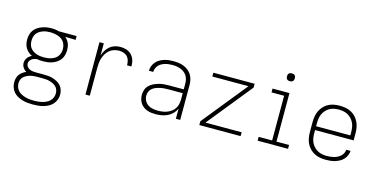

<svg xmlns="http://www.w3.org/2000/svg" viewBox="-86 -1164 3623 1842"><g transform="rotate(15 1725.0 -243.0)"><path d="M300 223Q300 223 300 223Q300 223 300 223Q274 223 248 220.5Q222 218 196.5 210.5Q171 203 148 190.5Q125 178 107.5 158.5Q90 139 81.5 113.5Q73 88 73 62Q73 42 78 22Q83 2 95 -14.5Q107 -31 124 -43Q141 -55 160 -63Q149 -69 140.5 -77Q132 -85 125.5 -95Q119 -105 115.5 -116.5Q112 -128 112 -140Q112 -154 116.5 -167Q121 -180 129 -191Q137 -202 148 -210.5Q159 -219 172 -225Q152 -235 135.5 -249Q119 -263 107.5 -282Q96 -301 91.5 -322.5Q87 -344 87 -366Q87 -390 93 -414Q99 -438 113 -457.5Q127 -477 147.5 -491Q168 -505 190.5 -513.5Q213 -522 237 -526Q261 -530 286 -530Q302 -530 318 -528.5Q334 -527 350 -523L360 -520H537V-482L433 -485Q446 -474 456 -460.5Q466 -447 472.5 -431.5Q479 -416 481.5 -399Q484 -382 484 -366Q484 -341 478 -317Q472 -293 458 -273.5Q444 -254 424 -240Q404 -226 381 -217.5Q358 -209 334 -206Q310 -203 286 -203Q270 -203 255 -204Q240 -205 225 -208Q212 -206 199 -202Q186 -198 175.5 -190Q165 -182 158 -170Q151 -158 151 -145Q151 -128 161.5 -114Q172 -100 187 -93Q202 -86 218.5 -84Q235 -82 251 -82Q251 -82 251 -82Q251 -82 251 -82Q254 -82 256.5 -82Q259 -82 261 -82Q264 -82 267 -82Q270 -82 273 -82H327Q350 -82 373.5 -80Q397 -78 419.5 -71Q442 -64 463 -52.5Q484 -41 499.5 -23.5Q515 -6 522.5 17Q530 40 530 64Q530 90 520.5 115Q511 140 493.5 159.5Q476 179 452.5 191.5Q429 204 404 211Q379 218 352.5 220.5Q326 223 300 223ZM286 -241Q305 -241 323.5 -243.5Q342 -246 360 -252Q378 -258 394 -268.5Q410 -279 421 -294.5Q432 -310 437 -328.5Q442 -347 442 -366Q442 -392 431.5 -416.5Q421 -441 400.5 -457Q380 -473 354.5 -480Q329 -487 303 -489L286 -490Q285 -490 284.5 -490Q284 -490 284 -490Q265 -490 246.5 -487.5Q228 -485 210.5 -478.5Q193 -472 177 -461.5Q161 -451 150 -436Q139 -421 134.5 -402.5Q130 -384 130 -366Q130 -347 134.5 -328.5Q139 -310 150.5 -294.5Q162 -279 178 -268.5Q194 -258 211.5 -252Q229 -246 248 -243.5Q267 -241 286 -241ZM300 185Q321 185 341.5 183Q362 181 382.5 176Q403 171 422 162Q441 153 456 138.5Q471 124 479 104.5Q487 85 487 64Q487 46 481 28.5Q475 11 462 -2Q449 -15 432.5 -23Q416 -31 398.5 -36Q381 -41 363 -42.5Q345 -44 327 -44H273Q273 -44 273 -44Q273 -44 273 -44Q268 -44 264 -44Q260 -44 256 -44Q239 -43 223 -40.5Q207 -38 191.5 -32.5Q176 -27 161.5 -18.5Q147 -10 136 2Q125 14 120 30Q115 46 115 62Q115 83 123 103Q131 123 145.5 137.5Q160 152 179 161Q198 170 218 175.5Q238 181 258.5 183Q279 185 300 185Q300 185 300 185Q300 185 300 185Z M764 0V-520H807V-399Q815 -426 829.5 -450Q844 -474 865.5 -492.5Q887 -511 914 -519.5Q941 -528 969 -528Q990 -528 1010.5 -524.5Q1031 -521 1049 -512Q1067 -503 1081.5 -488Q1096 -473 1105 -454.5Q1114 -436 1117 -415.5Q1120 -395 1120 -374H1077Q1077 -397 1071.5 -419.5Q1066 -442 1051 -458.5Q1036 -475 1014 -482.5Q992 -490 969 -490Q944 -490 919 -482.5Q894 -475 874.5 -459Q855 -443 841.5 -421.5Q828 -400 820 -375.5Q812 -351 809.5 -326Q807 -301 807 -276V0Z M1463 8Q1441 8 1419.5 5.5Q1398 3 1377.5 -4.5Q1357 -12 1339.5 -25Q1322 -38 1310 -56Q1298 -74 1292.5 -95Q1287 -116 1287 -138Q1287 -164 1296 -189.5Q1305 -215 1324 -233Q1343 -251 1367 -262.5Q1391 -274 1416.5 -281Q1442 -288 1468 -290Q1494 -292 1520 -292H1662V-348Q1662 -369 1657.5 -389Q1653 -409 1642 -426.5Q1631 -444 1614.5 -456.5Q1598 -469 1579 -476.5Q1560 -484 1539.5 -487Q1519 -490 1498 -490Q1480 -490 1461.5 -488Q1443 -486 1425.5 -481Q1408 -476 1391.5 -467Q1375 -458 1362.5 -444.5Q1350 -431 1343 -414Q1336 -397 1336 -378H1293Q1293 -402 1301.5 -424.5Q1310 -447 1325.5 -465.5Q1341 -484 1361.5 -496Q1382 -508 1404.5 -515.5Q1427 -523 1451 -525.5Q1475 -528 1498 -528Q1524 -528 1550 -524.5Q1576 -521 1600 -511.5Q1624 -502 1645 -485.5Q1666 -469 1679.5 -447Q1693 -425 1699 -399.5Q1705 -374 1705 -348V0H1662V-101Q1650 -73 1628.5 -51Q1607 -29 1580 -16Q1553 -3 1523 2.5Q1493 8 1463 8ZM1475 -30Q1498 -30 1521.5 -33.5Q1545 -37 1566.5 -45.5Q1588 -54 1607 -68Q1626 -82 1638.5 -101Q1651 -120 1656.5 -143Q1662 -166 1662 -189V-254H1520Q1500 -254 1479.5 -252.5Q1459 -251 1438.5 -246.5Q1418 -242 1398.5 -234.5Q1379 -227 1363 -214Q1347 -201 1338.5 -182Q1330 -163 1330 -142Q1330 -116 1342 -92.5Q1354 -69 1375.5 -54.5Q1397 -40 1423 -35Q1449 -30 1475 -30Z M1895 0V-38L2254 -482H1895V-520H2305V-482L1946 -38H2305V0Z M2474 0V-38H2608V-482H2483V-520H2651V-38H2776V0ZM2625 -631Q2617 -631 2609.5 -633Q2602 -635 2596 -641Q2590 -647 2588 -654.5Q2586 -662 2586 -670Q2586 -678 2588 -685.5Q2590 -693 2596 -699Q2602 -705 2609.5 -707Q2617 -709 2625 -709Q2633 -709 2640.5 -707Q2648 -705 2654 -699Q2660 -693 2662 -685.5Q2664 -678 2664 -670Q2664 -662 2662 -654.5Q2660 -647 2654 -641Q2648 -635 2640.5 -633Q2633 -631 2625 -631Z M3152 8Q3123 8 3094 3Q3065 -2 3039 -15.5Q3013 -29 2992.5 -50Q2972 -71 2959.5 -97Q2947 -123 2942 -152Q2937 -181 2937 -210V-310Q2937 -339 2942 -367.5Q2947 -396 2959.5 -422Q2972 -448 2992 -469.5Q3012 -491 3038 -504.5Q3064 -518 3092.5 -523Q3121 -528 3150 -528Q3179 -528 3207.5 -523Q3236 -518 3262 -504.5Q3288 -491 3308 -469.5Q3328 -448 3340.5 -422Q3353 -396 3358 -367.5Q3363 -339 3363 -310V-241H2980V-210Q2980 -186 2983.5 -163Q2987 -140 2997 -118.5Q3007 -97 3023.5 -79.5Q3040 -62 3060.5 -50.5Q3081 -39 3104.5 -34.5Q3128 -30 3152 -30Q3170 -30 3188 -32Q3206 -34 3223.5 -38.5Q3241 -43 3257.5 -51.5Q3274 -60 3287.5 -72.5Q3301 -85 3309 -101.5Q3317 -118 3318 -136H3361Q3359 -113 3350 -91Q3341 -69 3325 -51.5Q3309 -34 3288 -22.5Q3267 -11 3244.5 -4Q3222 3 3198.5 5.5Q3175 8 3152 8ZM2980 -279H3320V-310Q3320 -333 3316.5 -356.5Q3313 -380 3303 -401.5Q3293 -423 3277 -440.5Q3261 -458 3240.5 -469.5Q3220 -481 3196.5 -485.5Q3173 -490 3150 -490Q3127 -490 3103.5 -485.5Q3080 -481 3059.5 -469.5Q3039 -458 3023 -440.5Q3007 -423 2997 -401.5Q2987 -380 2983.5 -356.5Q2980 -333 2980 -310Z"/></g></svg>

Font: Zed Sans Extralight Extended
Style: Regular
Weight: 200
Width: 7
Designer: Belleve Invis
Foundry: Belleve Invis
Version: Version 1.0.0; ttfautohint (v1.8.4)